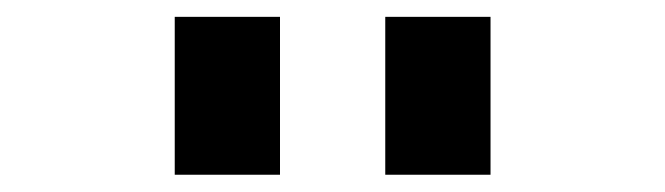

<svg xmlns="http://www.w3.org/2000/svg" viewBox="-20 -1020 790 228"><path d="M187.5 -812.5V-1000H312.5V-812.5ZM437.5 -812.5V-1000H562.5V-812.5Z"/></svg>

Font: Better VCR
Style: Regular
Weight: 400
Designer: artdzyk
Foundry: https://fontstruct.com
Version: Version 1.0